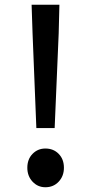

<svg xmlns="http://www.w3.org/2000/svg" viewBox="-20 -774 383 808"><path d="M133 -235 117 -634 113 -754H230L227 -634L210 -235ZM171 14Q139 14 117 -9.5Q95 -33 95 -68Q95 -104 117 -126.5Q139 -149 171 -149Q205 -149 227 -126.5Q249 -104 249 -68Q249 -33 227 -9.5Q205 14 171 14Z"/></svg>

Font: Noto Sans SC Medium
Style: Regular
Weight: 500
Designer: Ryoko NISHIZUKA  (kana, bopomofo & ideographs); Paul D. Hunt (Latin, Greek & Cyrillic); Sandoll Communications , Soo-you
Foundry: Adobe
Version: Version 2.004-H2;hotconv 1.0.118;makeotfexe 2.5.65603